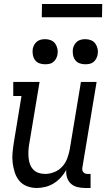

<svg xmlns="http://www.w3.org/2000/svg" viewBox="-20 -928 540 956"><path d="M163 8Q137 8 114 -1Q91 -10 76 -28Q61 -46 53.5 -69.5Q46 -93 43 -117.5Q40 -142 42.5 -168Q45 -194 49 -219L87 -450H46V-520H177L125 -208Q122 -191 121.5 -174Q121 -157 122.5 -141Q124 -125 129.5 -110Q135 -95 146 -83.5Q157 -72 172.5 -67Q188 -62 205 -62Q227 -62 250 -71Q273 -80 289.5 -98Q306 -116 314.5 -138.5Q323 -161 327 -183L383 -520H461L390 -93Q389 -87 390 -81Q391 -75 395 -70.5Q399 -66 404.5 -64Q410 -62 416 -62H431V8H404Q384 8 365.5 3.5Q347 -1 333.5 -13Q320 -25 314 -43.5Q308 -62 310 -82Q299 -62 283 -44.5Q267 -27 247.5 -15Q228 -3 206 2.5Q184 8 163 8ZM404 -608Q389 -608 375.5 -613Q362 -618 354 -629.5Q346 -641 343.5 -655.5Q341 -670 343 -685Q345 -695 350.5 -705Q356 -715 364.5 -721.5Q373 -728 383.5 -730.5Q394 -733 405 -733Q420 -733 433.5 -727.5Q447 -722 455 -710.5Q463 -699 466 -684.5Q469 -670 466 -655Q464 -645 458.5 -635Q453 -625 444.5 -618.5Q436 -612 425.5 -610Q415 -608 404 -608ZM204 -608Q189 -608 175.5 -613Q162 -618 154 -629.5Q146 -641 143.5 -655.5Q141 -670 143 -685Q145 -695 150.5 -705Q156 -715 164.5 -721.5Q173 -728 183.5 -730.5Q194 -733 205 -733Q220 -733 233.5 -727.5Q247 -722 255 -710.5Q263 -699 266 -684.5Q269 -670 266 -655Q264 -645 258.5 -635Q253 -625 244.5 -618.5Q236 -612 225.5 -610Q215 -608 204 -608ZM188 -842 189 -908H489L488 -842Z"/></svg>

Font: Iosevka Curly Slab
Style: Italic
Weight: 400
Italic angle: -9°
Monospace: yes
Designer: Belleve Invis
Foundry: Belleve Invis
Version: Version 22.1.2; ttfautohint (v1.8.4)